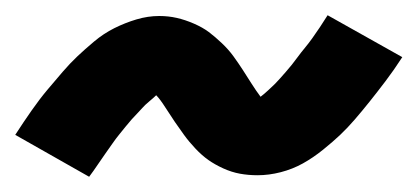

<svg xmlns="http://www.w3.org/2000/svg" viewBox="-31 -422 551 252"><path d="M86 -190 -11 -245Q0 -262 10.5 -277Q21 -292 31.5 -304.5Q42 -317 51.5 -328Q61 -339 70.5 -348Q80 -357 92.5 -367.5Q105 -378 119 -385Q133 -392 148 -396.5Q163 -401 178 -401Q190 -401 201 -398.5Q212 -396 223.5 -391Q235 -386 243 -380Q251 -374 260 -365.5Q269 -357 275.5 -348Q282 -339 287.5 -330.5Q293 -322 299 -312.5Q305 -303 311 -295Q315 -298 321 -303.5Q327 -309 330 -312Q333 -315 336.5 -319Q340 -323 344 -327.5Q348 -332 352 -337Q356 -342 360 -347.5Q364 -353 369 -359Q374 -365 379 -372Q384 -379 389 -386.5Q394 -394 399 -402L497 -347Q486 -330 475 -315.5Q464 -301 454 -288.5Q444 -276 434.5 -265Q425 -254 415.5 -245Q406 -236 393 -225.5Q380 -215 366.5 -207.5Q353 -200 337.5 -196Q322 -192 307 -192Q295 -192 284 -194Q273 -196 262 -201Q251 -206 242.5 -212Q234 -218 225.5 -227Q217 -236 210.5 -245Q204 -254 198.5 -262Q193 -270 186 -281Q179 -292 174 -297Q171 -294 165 -289Q159 -284 156 -280.5Q153 -277 149.5 -273.5Q146 -270 142 -265.5Q138 -261 134 -256Q130 -251 125.5 -245.5Q121 -240 116.5 -233.5Q112 -227 107 -220Q102 -213 97 -205.5Q92 -198 86 -190Z"/></svg>

Font: Iosevka SS04 Extrabold Oblique
Style: Regular
Weight: 800
Italic angle: -9°
Monospace: yes
Designer: Belleve Invis
Foundry: Belleve Invis
Version: Version 19.0.0; ttfautohint (v1.8.4)